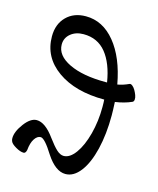

<svg xmlns="http://www.w3.org/2000/svg" viewBox="-104 -740 681 827"><g transform="rotate(15 236.0 -326.5)"><path d="M266.1 13.2Q221.7 13.2 180.2 -49.8Q141.1 -112.8 123 -112.8Q107.9 -112.8 95.9 -94.5Q84 -76.2 81.1 -43.9Q77.6 -28.8 68.8 -28.8Q53.7 -28.8 33.2 -40.8Q12.7 -52.7 8.8 -63Q5.9 -68.8 5.9 -77.1Q5.9 -106 33.2 -142.6Q60.5 -179.2 87.9 -179.2Q126 -179.2 168 -121.1Q191.4 -89.4 207.5 -74.7Q223.6 -60.1 238.8 -60.1Q266.1 -60.1 291 -94.2Q315.9 -128.4 331.1 -185.8Q346.2 -243.2 346.2 -307.1Q346.2 -328.6 345.2 -339.8Q215.3 -339.8 136.2 -396Q57.1 -452.1 57.1 -544.9Q57.1 -599.6 90.1 -632.8Q123 -666 176.8 -666Q252.4 -666 307.1 -599.4Q361.8 -532.7 382.8 -417Q406.7 -420.9 433.1 -433.1Q438.5 -435.5 445.8 -429.9Q453.1 -424.3 459 -414.3Q464.8 -404.3 469 -393.3Q473.1 -382.3 472.2 -373.3Q471.2 -364.3 464.8 -361.8Q433.1 -347.7 392.1 -341.8Q394 -303.7 394 -282.2Q394 -198.2 377.7 -130.6Q361.3 -63 332 -24.9Q302.7 13.2 266.1 13.2ZM106.9 -522Q106.9 -473.1 168 -443.6Q229 -414.1 331.1 -414.1H337.9Q324.7 -496.6 287.4 -542.7Q250 -588.9 187 -588.9Q152.3 -588.9 129.6 -570.1Q106.9 -551.3 106.9 -522Z"/></g></svg>

Font: Junicode SmCond Medium
Style: Italic
Weight: 500
Width: 4
Italic angle: -11°
Designer: Peter S. Baker
Version: Version 2.206